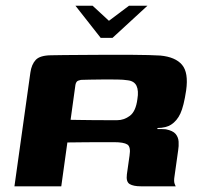

<svg xmlns="http://www.w3.org/2000/svg" viewBox="-20 -654 712 674"><path d="M244.8 -633.9H305.1L362.4 -581L432.8 -633.9H497.6L374.9 -521H333.5ZM347.3 -154.9Q347.3 -154.9 327.6 -154.9Q307.9 -154.9 277.9 -154.6Q247.9 -154.3 216.5 -153.9L195.1 0H30.7L86.6 -398.9Q90.6 -427.9 105.5 -443.8Q120.4 -459.7 160.3 -460Q175.3 -460.3 205.7 -460.7Q236.2 -461 274.8 -461.2Q313.4 -461.3 355.1 -461.7Q396.7 -462 434.8 -461.7Q473 -461.3 501.9 -460.7Q530.8 -460 542.8 -459Q595.9 -454 619.1 -426.4Q642.2 -398.9 633.5 -337Q625.2 -281.2 613.2 -255.4Q601.2 -229.6 580.5 -216.3Q573 -211.2 560.2 -207.9Q547.4 -204.7 533 -204.7L532.3 -200.9Q539.2 -200.9 547.5 -200.9Q555.9 -200.9 562 -200.2Q587 -195.2 596.5 -183.8Q606 -172.3 607 -156.8Q608 -141.4 605.3 -125.4L592.8 -36.6Q589.7 -18.2 592.8 -9.6Q595.9 -1 596.9 0H474.1Q448.6 0 435.3 -7.8Q422 -15.6 425.4 -42L434.7 -107.6Q439.7 -138.6 427 -146.8Q414.3 -154.9 380.3 -154.9ZM227.8 -233.4Q237.9 -233.4 260.4 -232.9Q282.8 -232.4 309.6 -232.3Q336.3 -232.1 359.1 -232.1Q381.9 -232.1 391.7 -232.1Q415.6 -232.1 436.2 -247.7Q456.8 -263.3 462.3 -306Q467.3 -335.5 459.3 -352.6Q451.3 -369.6 428.1 -372.2Q413.7 -374.6 390.2 -374.9Q366.8 -375.2 341.5 -375Q316.2 -374.9 295.2 -374.4Q274.3 -373.9 264.1 -373.6Q262.2 -373.6 254.7 -370.9Q247.2 -368.3 244.8 -356.2Z"/></svg>

Font: Genos Thin
Style: Italic
Weight: 100
Italic angle: -8°
Designer: Robert E. Leuschke
Foundry: Robert E. Leuschke
Version: Version 1.010